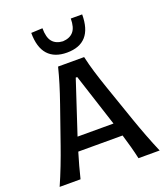

<svg xmlns="http://www.w3.org/2000/svg" viewBox="-171 -1088 1043 1205"><g transform="rotate(-20 351.0 -486.0)"><path d="M17 0Q42.5 -57.5 67 -120.8Q91.5 -184 111.5 -241.5L197 -486.5Q220 -552.5 236.2 -605.8Q252.5 -659 266 -713H440Q452.5 -657.5 468.8 -604.5Q485 -551.5 507.5 -486L592.5 -240.5Q613 -181.5 636.8 -119.2Q660.5 -57 685 0H543.5Q534.5 -41 522.8 -83.8Q511 -126.5 498.5 -168H202.5Q189.5 -126 178 -83.2Q166.5 -40.5 156.5 0ZM346.5 -610 230.5 -258H470.5L356.5 -610ZM349.5 -776Q266.5 -776 223.2 -824.2Q180 -872.5 180 -969L256 -972.5Q256 -910.5 279.8 -882.2Q303.5 -854 349.5 -851.5Q396 -854 420 -881.8Q444 -909.5 444 -969H520Q520 -776 349.5 -776Z"/></g></svg>

Font: Commissioner Flair Medium
Style: Regular
Weight: 500
Designer: Kostas Bartsokas
Foundry: Kostas Bartsokas
Version: Version 1.000; ttfautohint (v1.8.3)